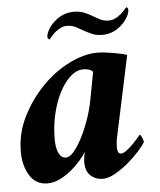

<svg xmlns="http://www.w3.org/2000/svg" viewBox="-48 -650 585 700"><g transform="rotate(-5 245.0 -300.0)"><path d="M264 -396Q239 -396 216 -375Q193 -354 175.5 -319.5Q158 -285 148 -241.5Q138 -198 138 -153Q138 -117 147.5 -99Q157 -81 174 -81Q187 -81 202 -98.5Q217 -116 232 -144.5Q247 -173 260 -209.5Q273 -246 280 -283L299 -384Q294 -390 284.5 -393Q275 -396 264 -396ZM320 -452Q334 -452 349.5 -450Q365 -448 380 -445.5Q395 -443 408 -440Q421 -437 428 -434L364 -133Q363 -130 362 -117Q361 -104 361 -100Q361 -93 364 -85.5Q367 -78 375 -78Q383 -78 395 -87Q407 -96 418 -107Q429 -118 437.5 -128Q446 -138 447 -140Q452 -140 456.5 -129Q461 -118 461 -113Q455 -101 436.5 -80.5Q418 -60 395 -40.5Q372 -21 346.5 -6.5Q321 8 301 8Q275 8 256.5 -8.5Q238 -25 238 -58Q238 -66 240 -79Q242 -92 244 -97Q236 -83 220.5 -65Q205 -47 185.5 -31Q166 -15 143.5 -4Q121 7 98 7Q56 7 33.5 -29Q11 -65 11 -116Q11 -184 41.5 -244.5Q72 -305 117.5 -351.5Q163 -398 217.5 -425Q272 -452 320 -452ZM247 -608Q269 -608 285 -601.5Q301 -595 315 -586.5Q329 -578 342.5 -571.5Q356 -565 373 -565Q385 -565 396 -570.5Q407 -576 416 -583.5Q425 -591 431 -598Q437 -605 440 -608Q447 -605 446.5 -597Q446 -589 442.5 -580.5Q439 -572 433.5 -564Q428 -556 425 -553Q405 -532 385.5 -523.5Q366 -515 345 -515Q323 -515 307 -522Q291 -529 277 -537Q263 -545 249.5 -552Q236 -559 218 -559Q206 -559 195 -553.5Q184 -548 175 -540.5Q166 -533 160 -525.5Q154 -518 151 -515Q144 -518 144 -525.5Q144 -533 148 -542Q152 -551 157.5 -559Q163 -567 166 -570Q186 -591 206 -599.5Q226 -608 247 -608Z"/></g></svg>

Font: Vermiglione
Style: Bold Italic
Weight: 700
Italic angle: -11°
Version: Version 1.000